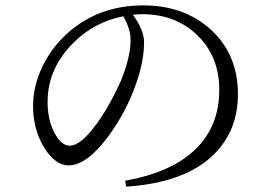

<svg xmlns="http://www.w3.org/2000/svg" viewBox="-20 -699 1040 723"><path d="M455.1 3.9 451.2 -18.6Q627.9 -49.8 717.8 -138.7Q805.7 -225.6 805.7 -360.4Q805.7 -488.3 720.7 -568.4Q639.6 -645.5 515.6 -645.5Q503.9 -645.5 480.5 -643.6Q522.5 -585 522.5 -540Q522.5 -468.8 492.2 -382.8Q455.1 -277.3 387.7 -185.5Q306.6 -76.2 238.3 -76.2Q188.5 -76.2 146.5 -142.6Q104.5 -211.9 104.5 -299.8Q104.5 -374 138.7 -446.3Q172.9 -518.6 234.4 -574.2Q351.6 -678.7 519.5 -678.7Q672.9 -678.7 773.4 -587.9Q876 -494.1 876 -344.7Q876 -207 785.2 -117.2Q676.8 -10.7 455.1 3.9ZM242.2 -150.4Q286.1 -150.4 348.6 -239.3Q398.4 -310.5 436.5 -397.5Q471.7 -486.3 471.7 -547.9Q471.7 -589.8 444.3 -637.7Q335.9 -616.2 259.8 -541Q159.2 -443.4 159.2 -315.4Q159.2 -247.1 185.5 -198.2Q210.9 -150.4 242.2 -150.4Z"/></svg>

Font: Bpmf Zihi Only R
Style: R
Weight: 400
Foundry: But Ko
Version: Version 1.320